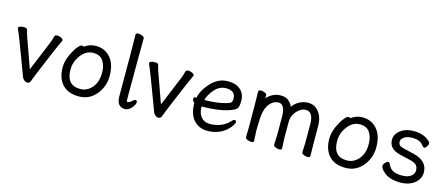

<svg xmlns="http://www.w3.org/2000/svg" viewBox="-48 -1273 4332 1860"><g transform="rotate(15 2118.0 -343.0)"><path d="M207 3Q198 -6 194.5 -15.5Q191 -25 120 -214.5Q49 -404 36 -431.5Q23 -459 23 -463Q23 -487 80 -487Q109 -487 113 -469Q123 -427 131 -407L238 -107L362 -407Q374 -436 385 -478Q390 -492 411 -492Q429 -492 450 -482.5Q471 -473 471 -457Q471 -454 457 -427Q443 -400 369 -223Q292 -42 279 -3Q270 24 247 24Q224 24 207 3Z M757 -49Q804 -49 841 -74.5Q878 -100 900.5 -144.5Q923 -189 923 -258Q923 -326 892 -373Q861 -420 791 -420Q721 -420 670 -353.5Q619 -287 619 -208Q619 -49 757 -49ZM763 24Q654 24 597 -38.5Q540 -101 540 -207Q540 -289 591 -377Q611 -414 632 -437Q653 -460 667 -460Q680 -460 685 -453Q737 -492 799 -492Q861 -492 906 -462Q1002 -399 1002 -245Q1002 -141 939 -62Q871 24 763 24Z M1228 27Q1145 27 1143 -75Q1143 -590 1140 -697Q1140 -713 1165 -713Q1184 -713 1205 -704.5Q1226 -696 1226 -679Q1224 -590 1224 -78Q1224 -53 1227 -49.5Q1230 -46 1236 -46Q1255 -47 1280 -72Q1294 -85 1306 -85Q1321 -85 1321 -63Q1321 -45 1293 -9Q1261 27 1228 27Z M1522 3Q1513 -6 1509.5 -15.5Q1506 -25 1435 -214.5Q1364 -404 1351 -431.5Q1338 -459 1338 -463Q1338 -487 1395 -487Q1424 -487 1428 -469Q1438 -427 1446 -407L1553 -107L1677 -407Q1689 -436 1700 -478Q1705 -492 1726 -492Q1744 -492 1765 -482.5Q1786 -473 1786 -457Q1786 -454 1772 -427Q1758 -400 1684 -223Q1607 -42 1594 -3Q1585 24 1562 24Q1539 24 1522 3Z M1960 -258Q2071 -258 2165 -284Q2199 -294 2208.5 -305.5Q2218 -317 2218 -341Q2218 -422 2123 -422Q2057 -422 2008.5 -366Q1960 -310 1948 -258ZM2049 24Q1996 24 1953 -2Q1861 -59 1861 -206Q1840 -222 1840 -241Q1840 -260 1865 -260H1869Q1883 -337 1955.5 -414.5Q2028 -492 2124 -492Q2188 -492 2226 -469Q2296 -428 2296 -340Q2296 -305 2290 -283.5Q2284 -262 2263 -249Q2242 -236 2196 -221Q2095 -190 1938 -190Q1938 -123 1970 -85Q2002 -47 2056 -47Q2179 -47 2256 -129Q2270 -146 2283 -146Q2299 -146 2299 -130Q2299 -117 2284 -93Q2269 -69 2238 -42Q2163 24 2049 24Z M3057 17Q3038 17 3017 8.5Q2996 0 2996 -17L3000 -105V-293Q3000 -420 2922 -420Q2894 -420 2863.5 -399Q2833 -378 2812.5 -343Q2792 -308 2792 -268V-105L2797 1Q2797 17 2773 17Q2754 17 2733.5 8.5Q2713 0 2713 -17L2717 -105V-293Q2717 -420 2649 -420Q2600 -420 2563 -376Q2517 -320 2514 -210L2511 -105L2516 1Q2516 17 2492 17Q2473 17 2452 8.5Q2431 0 2431 -17L2433 -105Q2433 -356 2430 -472Q2430 -488 2454 -488Q2473 -488 2494 -479.5Q2515 -471 2515 -455L2514 -424Q2523 -442 2563 -467Q2603 -492 2655 -492Q2707 -492 2737.5 -462.5Q2768 -433 2774 -409Q2794 -443 2837 -467.5Q2880 -492 2930 -492Q2979 -492 3013 -463Q3078 -408 3078 -297Q3078 -105 3081 1Q3081 17 3057 17Z M3431 -49Q3478 -49 3515 -74.5Q3552 -100 3574.5 -144.5Q3597 -189 3597 -258Q3597 -326 3566 -373Q3535 -420 3465 -420Q3395 -420 3344 -353.5Q3293 -287 3293 -208Q3293 -49 3431 -49ZM3437 24Q3328 24 3271 -38.5Q3214 -101 3214 -207Q3214 -289 3265 -377Q3285 -414 3306 -437Q3327 -460 3341 -460Q3354 -460 3359 -453Q3411 -492 3473 -492Q3535 -492 3580 -462Q3676 -399 3676 -245Q3676 -141 3613 -62Q3545 24 3437 24Z M3987 24Q3883 24 3824 -24Q3779 -62 3779 -90Q3779 -102 3795 -120.5Q3811 -139 3823 -139Q3836 -139 3841 -128Q3848 -109 3863 -90Q3894 -46 3986 -46Q4045 -46 4075.5 -70.5Q4106 -95 4106 -127Q4106 -159 4089.5 -179.5Q4073 -200 4021.5 -212Q3970 -224 3920 -236Q3803 -263 3803 -356Q3803 -397 3829 -428Q3884 -492 3990 -492Q4096 -492 4156 -427Q4160 -423 4160 -411Q4160 -399 4148 -381Q4136 -363 4125 -363Q4113 -363 4101 -379Q4071 -425 3992 -425Q3936 -425 3908 -404Q3880 -383 3880 -360Q3880 -336 3892 -323.5Q3904 -311 3943 -302L4039 -279Q4184 -245 4184 -128Q4184 -86 4159.5 -51.5Q4135 -17 4090.5 3.5Q4046 24 3987 24Z"/></g></svg>

Font: linja waso lili
Style: Bold
Weight: 400
Designer: Fontworks Inc.
Version: Version 1.000;August 6, 2022;FontCreator 14.0.0.2814 64-bit